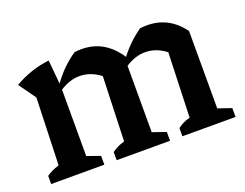

<svg xmlns="http://www.w3.org/2000/svg" viewBox="-84 -658 1042 818"><g transform="rotate(-20 436.5 -249.0)"><path d="M24 0V-37Q35 -45 48.5 -51.5Q62 -58 81 -64L91 -368L36 -445Q111 -489 194 -498L204 -390Q227 -422 253.5 -448Q280 -474 310 -494Q325 -496 342 -496Q446 -496 509 -400Q552 -456 607 -494Q622 -496 639 -496Q737 -496 799 -412V-61L860 -40V0H619V-37Q629 -45 642.5 -52Q656 -59 675 -64L685 -357Q641 -391 591 -391Q547 -391 502 -362V-61L563 -40V0H321V-37Q332 -45 345.5 -52Q359 -59 378 -64L388 -357Q343 -391 294 -391Q250 -391 205 -362V-61L265 -40V0Z"/></g></svg>

Font: Piazzolla SemiBold
Style: Regular
Weight: 600
Designer: Juan Pablo del Peral
Foundry: Huerta Tipografica
Version: Version 1.330